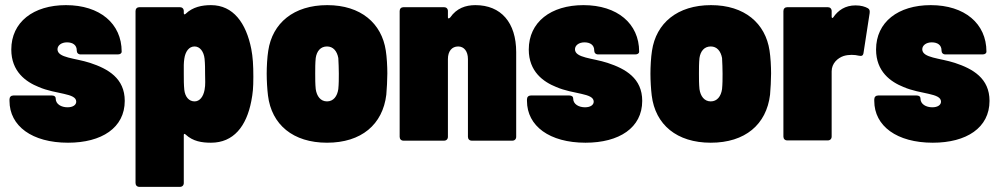

<svg xmlns="http://www.w3.org/2000/svg" viewBox="-20 -548 3887 748"><path d="M245 8C376 8 466 -50 466 -155C466 -243 401 -280 331 -303C273 -322 204 -322 204 -356C204 -371 219 -383 241 -383C264 -383 279 -372 279 -352V-351C279 -342 285 -336 294 -336H439C448 -336 454 -340 454 -347C454 -456 369 -528 237 -528C110 -528 24 -462 24 -355C24 -269 81 -229 131 -209C198 -180 277 -186 277 -152C277 -139 264 -130 243 -130C219 -130 197 -142 197 -164C197 -172 191 -176 182 -176H32C23 -176 17 -170 17 -161V-155C17 -57 105 8 245 8Z M959 -357C939 -458 889 -528 802 -528C767 -528 731 -521 703 -494C699 -490 696 -492 696 -497V-505C696 -514 690 -520 681 -520H523C514 -520 508 -514 508 -505V165C508 174 514 180 523 180H681C690 180 696 174 696 165V-22C696 -27 699 -28 703 -24C732 3 767 8 802 8C890 8 940 -56 959 -154C965 -185 967 -205 967 -249C967 -294 965 -326 959 -357ZM777 -198C772 -171 758 -153 738 -153C716 -153 701 -171 698 -198C696 -218 696 -238 696 -259V-295C696 -303 697 -311 698 -319C702 -347 716 -367 738 -367C759 -367 774 -347 777 -319C779 -299 779 -279 779 -259C779 -238 781 -218 777 -198Z M1254 8C1388 8 1471 -63 1485 -179C1487 -202 1489 -237 1489 -262C1489 -289 1487 -326 1483 -351C1467 -457 1386 -528 1255 -528C1124 -528 1041 -458 1025 -350C1021 -325 1019 -288 1019 -261C1019 -235 1021 -200 1024 -176C1038 -62 1122 8 1254 8ZM1254 -153C1229 -153 1214 -173 1210 -201C1208 -221 1208 -241 1208 -261C1208 -282 1208 -302 1210 -322C1214 -349 1229 -367 1254 -367C1278 -367 1293 -349 1298 -322C1299 -302 1300 -282 1300 -261C1300 -241 1300 -221 1298 -201C1294 -173 1279 -153 1254 -153Z M1832 -528C1794 -528 1759 -516 1734 -480C1729 -475 1725 -475 1725 -480V-505C1725 -514 1719 -520 1710 -520H1552C1543 -520 1537 -514 1537 -505V-15C1537 -6 1543 0 1552 0H1710C1719 0 1725 -6 1725 -15V-318C1725 -348 1740 -367 1765 -367C1788 -367 1803 -348 1803 -318V-15C1803 -6 1809 0 1818 0H1976C1985 0 1991 -6 1991 -15V-345C1991 -460 1932 -528 1832 -528Z M2261 8C2392 8 2482 -50 2482 -155C2482 -243 2417 -280 2347 -303C2289 -322 2220 -322 2220 -356C2220 -371 2235 -383 2257 -383C2280 -383 2295 -372 2295 -352V-351C2295 -342 2301 -336 2310 -336H2455C2464 -336 2470 -340 2470 -347C2470 -456 2385 -528 2253 -528C2126 -528 2040 -462 2040 -355C2040 -269 2097 -229 2147 -209C2214 -180 2293 -186 2293 -152C2293 -139 2280 -130 2259 -130C2235 -130 2213 -142 2213 -164C2213 -172 2207 -176 2198 -176H2048C2039 -176 2033 -170 2033 -161V-155C2033 -57 2121 8 2261 8Z M2749 8C2883 8 2966 -63 2980 -179C2982 -202 2984 -237 2984 -262C2984 -289 2982 -326 2978 -351C2962 -457 2881 -528 2750 -528C2619 -528 2536 -458 2520 -350C2516 -325 2514 -288 2514 -261C2514 -235 2516 -200 2519 -176C2533 -62 2617 8 2749 8ZM2749 -153C2724 -153 2709 -173 2705 -201C2703 -221 2703 -241 2703 -261C2703 -282 2703 -302 2705 -322C2709 -349 2724 -367 2749 -367C2773 -367 2788 -349 2793 -322C2794 -302 2795 -282 2795 -261C2795 -241 2795 -221 2793 -201C2789 -173 2774 -153 2749 -153Z M3313 -527C3273 -527 3245 -508 3226 -480C3223 -476 3220 -478 3220 -483V-505C3220 -514 3214 -520 3205 -520H3047C3038 -520 3032 -514 3032 -505V-16C3032 -7 3038 -1 3047 -1H3205C3214 -1 3220 -7 3220 -16V-270C3220 -301 3243 -322 3267 -330C3287 -336 3310 -335 3326 -331C3336 -329 3342 -330 3344 -341L3368 -497C3369 -506 3368 -512 3361 -516C3350 -522 3335 -527 3313 -527Z M3614 8C3745 8 3835 -50 3835 -155C3835 -243 3770 -280 3700 -303C3642 -322 3573 -322 3573 -356C3573 -371 3588 -383 3610 -383C3633 -383 3648 -372 3648 -352V-351C3648 -342 3654 -336 3663 -336H3808C3817 -336 3823 -340 3823 -347C3823 -456 3738 -528 3606 -528C3479 -528 3393 -462 3393 -355C3393 -269 3450 -229 3500 -209C3567 -180 3646 -186 3646 -152C3646 -139 3633 -130 3612 -130C3588 -130 3566 -142 3566 -164C3566 -172 3560 -176 3551 -176H3401C3392 -176 3386 -170 3386 -161V-155C3386 -57 3474 8 3614 8Z"/></svg>

Font: Barlow Semi Condensed Black
Style: Regular
Weight: 900
Width: 4
Designer: Jeremy Tribby
Foundry: Tribby Type
Version: Version 1.408;PS 001.408;hotconv 1.0.88;makeotf.lib2.5.64775